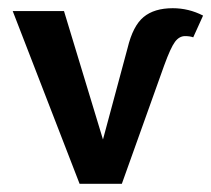

<svg xmlns="http://www.w3.org/2000/svg" viewBox="-20 -448 515 468"><path d="M401 -428Q440 -428 475 -410L451 -357Q443 -360 431 -360Q417 -360 406.5 -346Q396 -332 380 -288L277 0H174L11 -421H136L231 -108L291 -331Q304 -385 330 -406.5Q356 -428 401 -428Z"/></svg>

Font: EauTest
Style: Bold Italic
Weight: 700
Italic angle: -12°
Designer: Christian Thalmann (Catharsis Fonts)
Version: Version 0.001;PS 000.001;hotconv 1.0.88;makeotf.lib2.5.64775